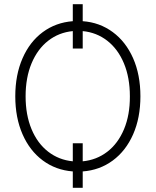

<svg xmlns="http://www.w3.org/2000/svg" viewBox="-20 -818 751 926"><path d="M378.9 -40Q445.8 -46.4 497.6 -86.2Q549.3 -126 578.1 -194.8Q606.9 -263.7 606.4 -353.5Q606.4 -443.8 577.6 -512.7Q548.8 -581.5 497.3 -621.6Q445.8 -661.6 378.9 -668V-584H331.1V-668Q264.2 -661.6 212.6 -621.6Q161.1 -581.5 132.3 -512.7Q103.5 -443.8 103.5 -353.5Q103.5 -263.7 132.1 -195.1Q160.6 -126.5 212.4 -86.4Q264.2 -46.4 331.1 -40V-127H378.9ZM378.9 -715.8Q460.4 -710 523.7 -663.3Q586.9 -616.7 622.1 -536.9Q657.2 -457 657.2 -353.5Q657.2 -250 622.1 -170.2Q586.9 -90.3 523.7 -43.7Q460.4 2.9 378.9 8.8V87.9H331.1V8.8Q249 2.4 186.3 -44.2Q123.5 -90.8 88.6 -170.7Q53.7 -250.5 53.7 -353.5Q53.7 -456.5 88.6 -536.6Q123.5 -616.7 186.3 -663.1Q249 -709.5 331.1 -715.8V-797.9H378.9Z"/></svg>

Font: Pretendard JP ExtraLight
Style: Regular
Weight: 200
Designer: Base glyphs from Inter by Rasmus Andersson; Hangeul glyphs from Noto Sans CJK(Source Han Sans) by Jang Soo-young and Kan
Foundry: Kil Hyung-jin
Version: Version 1.309